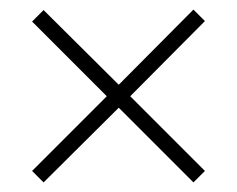

<svg xmlns="http://www.w3.org/2000/svg" viewBox="-20 -620 495 401"><path d="M47 -263 71 -239 228 -395 384 -239 408 -263 252 -419 408 -576 384 -600 228 -443 71 -599 47 -575 203 -419Z"/></svg>

Font: Noto Sans Telugu UI Condensed ExtraLight
Style: Regular
Weight: 200
Width: 3
Designer: Jelle Bosma - Monotype Design Team
Foundry: Monotype Imaging Inc.
Version: Version 2.005